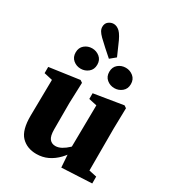

<svg xmlns="http://www.w3.org/2000/svg" viewBox="-210 -996 1026 1131"><g transform="rotate(30 303.5 -431.0)"><path d="M214.5 15.1Q150 15.1 111.1 -25.4Q72.2 -65.9 73.2 -164.9L76.9 -433.8L108.5 -401.8L19.3 -421.8V-464.2L223 -493L238.6 -482.3L233.6 -342.7V-164Q233.6 -117.4 248.3 -99.4Q263 -81.4 288.2 -81.4Q308.2 -81.4 329.4 -93Q350.7 -104.7 370.9 -123.9Q391.1 -143 405.9 -163.7L428.7 -124.3H409.4Q386 -80.5 356 -49.3Q326.1 -18.2 290.9 -1.5Q255.7 15.1 214.5 15.1ZM382.4 10.8 374.3 -106.9V-108.2L378.1 -409.9L323.3 -421.8V-460.6L522.1 -493L537.8 -482.3L534.8 -342.7V-57.1L587.2 -45.9V0.7ZM189.8 -550.4Q160.4 -550.4 138.5 -568.8Q116.5 -587.1 116.5 -619.6Q116.5 -652.1 138.5 -670.4Q160.4 -688.7 189.8 -688.7Q218.7 -688.7 241.1 -670.4Q263.4 -652.1 263.4 -619.6Q263.4 -587.1 241.1 -568.8Q218.7 -550.4 189.8 -550.4ZM304.8 -684.5 254.4 -729.1Q225.3 -755.1 208.5 -771.8Q191.7 -788.4 184.3 -801.5Q177 -814.6 177 -828.6Q177 -852.2 193.1 -864.6Q209.2 -876.9 227.1 -876.9Q249.9 -876.9 269.8 -857.8Q289.6 -838.6 312.3 -783.5L342.3 -715.4ZM418.7 -550.4Q389 -550.4 367.1 -568.8Q345.1 -587.1 345.1 -619.6Q345.1 -652.1 367.1 -670.4Q389 -688.7 418.7 -688.7Q447.4 -688.7 469.7 -670.4Q492 -652.1 492 -619.6Q492 -587.1 469.7 -568.8Q447.4 -550.4 418.7 -550.4Z"/></g></svg>

Font: Source Serif 4 Variable
Style: Regular
Weight: 400
Designer: Frank Grießhammer
Foundry: Adobe
Version: Version 4.005;hotconv 1.1.0;makeotfexe 2.6.0